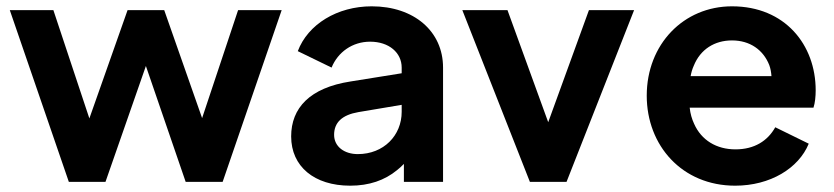

<svg xmlns="http://www.w3.org/2000/svg" viewBox="-20 -576 2641 608"><path d="M314 0 442 -367 568 0H685L872 -544H734L620 -202L500 -544H384L263 -201L149 -544H11L198 0Z M1089 12C1149 12 1198 -5 1237 -37C1245 -43 1252 -50 1259 -57V0H1383V-362C1383 -477 1291 -556 1157 -556C1048 -556 955 -499 923 -414L1030 -362C1050 -411 1096 -444 1152 -444C1212 -444 1252 -409 1252 -362V-344L1090 -318C961 -298 902 -234 902 -144C902 -49 975 12 1089 12ZM1252 -244V-222C1252 -147 1195 -88 1113 -88C1070 -88 1038 -112 1038 -149C1038 -188 1063 -212 1115 -221Z M1774 0 1988 -544H1845L1716 -189L1587 -544H1444L1658 0Z M2308 12C2419 12 2509 -43 2541 -121L2435 -173C2411 -130 2369 -103 2309 -103C2249 -103 2201 -132 2178 -184C2171 -199 2166 -216 2164 -235H2556C2561 -250 2563 -271 2563 -290C2563 -434 2466 -556 2298 -556C2145 -556 2028 -436 2028 -273C2028 -115 2140 12 2308 12ZM2167 -335C2169 -346 2172 -357 2177 -368C2198 -420 2243 -448 2298 -448C2355 -448 2397 -418 2416 -370C2420 -359 2422 -348 2423 -335Z"/></svg>

Font: Plus Jakarta Sans
Style: Bold
Weight: 700
Designer: Gumpita Rahayu
Foundry: Tokotype
Version: Version 2.071;gftools[0.9.30]